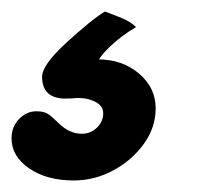

<svg xmlns="http://www.w3.org/2000/svg" viewBox="-109 -77 371 333"><path d="M19 236Q55 236 87.5 218.5Q120 201 140.5 172.5Q161 144 161 111Q161 75 132 50.5Q103 26 61 26Q43 26 34 30L54 46Q58 27 79.5 6Q101 -15 127 -30Q118 -39 102.5 -45.5Q87 -52 73 -57Q51 -44 5 -2Q-36 36 -36 56Q-36 92 1 94Q13 94 25 93Q37 93 44 95Q70 102 70 119Q70 134 59 144.5Q48 155 33 155Q11 155 -8 136Q-19 125 -26 120.5Q-33 116 -46 116Q-63 116 -76 129.5Q-89 143 -89 163Q-89 194 -58.5 215Q-28 236 19 236Z"/></svg>

Font: Balsamiq Sans
Style: Bold Italic
Weight: 700
Italic angle: -12°
Designer: Michael Angeles
Foundry: Balsamiq SRL
Version: Version 1.020; ttfautohint (v1.8.4.7-5d5b);gftools[0.9.26]